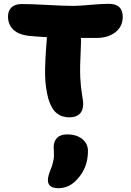

<svg xmlns="http://www.w3.org/2000/svg" viewBox="-20 -651 685 1006"><path d="M342.8 -36.1Q304.2 -36.1 276.6 -58.3Q249 -80.6 232.9 -134.8Q217.8 -192.4 216.3 -257.8Q214.8 -323.2 226.1 -456.1Q161.6 -460 132.8 -462.9Q78.6 -468.8 50.3 -495.1Q22 -521.5 22 -564.9Q22 -594.7 40.3 -612.3Q58.6 -629.9 94.2 -629.9Q141.6 -629.9 230.7 -625Q319.8 -620.1 365.2 -620.1Q393.6 -620.1 451.2 -625.5Q508.8 -630.9 550.8 -630.9Q623 -630.9 623 -563Q623 -512.2 584.7 -482.2Q546.4 -452.1 483.9 -452.1H403.8Q405.3 -434.1 403.8 -412.1Q397.9 -293.9 400.6 -244.1Q403.3 -194.3 409.7 -156.2Q416 -118.2 416 -107.9Q416 -72.3 397.2 -54.2Q378.4 -36.1 342.8 -36.1ZM286.1 335Q231 335 231 293Q231 272.5 244.1 240.2Q253.4 218.8 257.8 198.7Q262.2 178.7 262.7 168.5Q263.2 158.2 262.2 140.9Q261.2 123.5 261.2 119.1Q261.2 89.8 279.1 71.5Q296.9 53.2 332 53.2Q380.9 53.2 410.9 77.4Q440.9 101.6 440.9 140.1Q440.9 229 383.8 289.1Q342.8 335 286.1 335Z"/></svg>

Font: Shantell Sans Irregular
Style: Regular
Weight: 800
Designer: Stephen Nixon, Anya Danilova, Shantell Martin
Foundry: Arrow Type
Version: Version 1.006;[9816181b4]